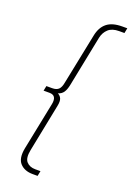

<svg xmlns="http://www.w3.org/2000/svg" viewBox="-174 -805 729 1061"><g transform="rotate(20 190.5 -274.0)"><path d="M165 194Q117 194 90.5 165.5Q64 137 76 75L133 -207Q143 -260 99 -260H64L70 -289H104Q129 -289 141.5 -301Q154 -313 159 -341L220 -641Q230 -691 261.5 -716.5Q293 -742 352 -742H381L375 -712H344Q303 -712 281 -692Q259 -672 252 -640L192 -341Q186 -311 175 -295Q164 -279 143 -273Q158 -266 164.5 -251Q171 -236 165 -207L109 73Q99 123 117.5 143.5Q136 164 169 164H200L194 194Z"/></g></svg>

Font: Montserrat ExtraLight
Style: Italic
Weight: 200
Italic angle: -11.3°
Designer: Julieta Ulanovsky
Foundry: Julieta Ulanovsky
Version: Version 9.000; ttfautohint (v1.8.4.7-5d5b)